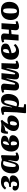

<svg xmlns="http://www.w3.org/2000/svg" viewBox="2480 -3062 808 5808"><g transform="rotate(-90 2884.0 -158.0)"><path d="M216 15Q133 15 78.5 -17Q24 -49 24 -109Q24 -142 44.5 -162.5Q65 -183 97 -183Q120 -183 137 -176Q154 -169 170 -156L159 -111Q152 -83 165.5 -63Q179 -43 213 -43Q252 -43 274.5 -77.5Q297 -112 297 -157Q297 -197 271 -214.5Q245 -232 207 -232L132 -231L133 -284L201 -290Q241 -293 268 -316Q295 -339 295 -380Q295 -412 275 -428.5Q255 -445 226 -445Q190 -445 160 -426Q130 -407 106 -373L55 -411Q69 -433 97.5 -461.5Q126 -490 172.5 -511.5Q219 -533 287 -533Q370 -533 418.5 -502.5Q467 -472 467 -422Q467 -378 443 -348Q419 -318 378.5 -300.5Q338 -283 289 -276V-271Q380 -277 431.5 -254Q483 -231 483 -169Q483 -118 450.5 -76Q418 -34 358 -9.5Q298 15 216 15Z M1083 -119Q1082 -98 1086.5 -86.5Q1091 -75 1110 -75Q1123 -75 1137.5 -81Q1152 -87 1162 -94L1178 -43Q1166 -32 1141.5 -19Q1117 -6 1085.5 4Q1054 14 1022 14Q969 14 937 -15.5Q905 -45 914 -108L946 -308L935 -309L901 -189Q890 -148 877.5 -111.5Q865 -75 846 -47Q827 -19 796.5 -2.5Q766 14 718 14Q630 14 587 -45Q544 -104 544 -197Q544 -293 576 -368.5Q608 -444 669 -487.5Q730 -531 819 -531Q864 -531 898 -521.5Q932 -512 952 -503L1063 -532L1096 -516ZM779 -83Q796 -83 808 -96Q820 -109 833.5 -147Q847 -185 867 -260L918 -451Q905 -458 887 -463.5Q869 -469 852 -469Q809 -469 784.5 -431Q760 -393 749 -328Q738 -263 736 -183Q736 -124 746.5 -103.5Q757 -83 779 -83Z M1443 15Q1327 15 1265.5 -47.5Q1204 -110 1204 -222Q1204 -306 1236.5 -377Q1269 -448 1333.5 -490.5Q1398 -533 1495 -533Q1580 -533 1631.5 -506.5Q1683 -480 1683 -427Q1683 -385 1656.5 -357Q1630 -329 1588 -312.5Q1546 -296 1499 -290V-284Q1590 -292 1644 -264Q1698 -236 1698 -175Q1698 -126 1667 -82.5Q1636 -39 1578.5 -12Q1521 15 1443 15ZM1399 -286 1430 -295Q1466 -310 1489.5 -342.5Q1513 -375 1513 -421Q1513 -445 1504.5 -459.5Q1496 -474 1480 -474Q1451 -474 1430 -431.5Q1409 -389 1399 -286ZM1450 -46Q1470 -46 1483.5 -62.5Q1497 -79 1504.5 -104.5Q1512 -130 1512 -157Q1512 -193 1497.5 -214Q1483 -235 1453 -235Q1440 -235 1425 -232.5Q1410 -230 1396 -227Q1394 -202 1394 -179.5Q1394 -157 1395 -134Q1397 -93 1410 -69.5Q1423 -46 1450 -46Z M2034 -308Q2065 -322 2095 -330.5Q2125 -339 2163 -339Q2220 -339 2258 -307Q2296 -275 2296 -214Q2296 -155 2263 -102.5Q2230 -50 2170 -17.5Q2110 15 2028 15Q1939 15 1881.5 -26.5Q1824 -68 1824 -149Q1824 -211 1853 -267.5Q1882 -324 1926.5 -372.5Q1971 -421 2020 -460L2017 -464Q1971 -431 1931.5 -420Q1892 -409 1855 -405Q1810 -399 1807 -322L1740 -325Q1744 -442 1763.5 -488.5Q1783 -535 1825 -535Q1861 -535 1905 -527.5Q1949 -520 2001 -520Q2041 -520 2072 -526Q2103 -532 2134 -542L2163 -498Q2120 -456 2087.5 -406Q2055 -356 2034 -308ZM2016 -245Q2003 -212 1998 -181Q1993 -150 1993 -122Q1993 -89 2004.5 -69Q2016 -49 2040 -49Q2061 -49 2079.5 -70.5Q2098 -92 2108.5 -126.5Q2119 -161 2119 -199Q2119 -261 2076 -261Q2063 -261 2048.5 -257.5Q2034 -254 2016 -245Z M2402 -401Q2403 -427 2398 -437.5Q2393 -448 2378 -448Q2367 -448 2352 -444Q2337 -440 2328 -435L2312 -492Q2339 -505 2385.5 -518Q2432 -531 2477 -531Q2531 -531 2554.5 -496.5Q2578 -462 2569 -408L2539 -204L2550 -202L2583 -320Q2595 -363 2607.5 -401Q2620 -439 2639.5 -468Q2659 -497 2690 -514Q2721 -531 2770 -531Q2852 -531 2899 -473.5Q2946 -416 2946 -315Q2946 -251 2929 -192Q2912 -133 2877.5 -86.5Q2843 -40 2789.5 -13Q2736 14 2663 14Q2633 14 2602.5 7.5Q2572 1 2553 -9L2538 152L2640 171L2632 225L2380 226L2363 206L2389 -60ZM2711 -434Q2696 -434 2684.5 -423.5Q2673 -413 2659.5 -377.5Q2646 -342 2626 -269L2570 -67Q2605 -48 2636 -48Q2675 -48 2701 -87.5Q2727 -127 2739.5 -193Q2752 -259 2752 -336Q2752 -389 2742.5 -411.5Q2733 -434 2711 -434Z M2983 -492Q2996 -500 3023 -509Q3050 -518 3083 -524.5Q3116 -531 3147 -531Q3201 -531 3232 -503Q3263 -475 3257 -421L3231 -158Q3228 -124 3233.5 -113.5Q3239 -103 3252 -103Q3261 -103 3268 -110.5Q3275 -118 3283.5 -140.5Q3292 -163 3305 -209L3394 -518H3575L3540 -164Q3538 -135 3540 -119Q3542 -103 3559 -103Q3575 -103 3584 -122.5Q3593 -142 3610 -198L3702 -518H3878L3864 -106Q3863 -76 3889 -76Q3902 -76 3914.5 -81Q3927 -86 3938 -92L3954 -40Q3932 -23 3888.5 -4.5Q3845 14 3796 14Q3742 14 3716 -14.5Q3690 -43 3697 -103L3726 -366L3716 -368L3658 -151Q3643 -96 3624.5 -59.5Q3606 -23 3577 -4.5Q3548 14 3500 14Q3435 14 3407 -21.5Q3379 -57 3387 -132Q3394 -190 3402 -248Q3410 -306 3417 -366L3408 -368L3347 -151Q3332 -95 3312 -58.5Q3292 -22 3260 -4Q3228 14 3177 14Q3109 14 3077 -26.5Q3045 -67 3051 -139L3072 -412Q3075 -449 3051 -449Q3040 -449 3028.5 -445.5Q3017 -442 3001 -435Z M4286 -531Q4376 -531 4423 -495.5Q4470 -460 4470 -398Q4470 -328 4417.5 -293Q4365 -258 4267 -232L4179 -210Q4185 -139 4212.5 -108Q4240 -77 4282 -77Q4319 -77 4354.5 -97.5Q4390 -118 4421 -147L4457 -95Q4433 -67 4397.5 -42Q4362 -17 4318.5 -1.5Q4275 14 4229 14Q4115 14 4048.5 -48Q3982 -110 3982 -224Q3982 -320 4019 -389Q4056 -458 4124.5 -494.5Q4193 -531 4286 -531ZM4304 -402Q4304 -470 4263 -470Q4227 -470 4205 -423.5Q4183 -377 4177 -278L4226 -290Q4265 -301 4284.5 -323Q4304 -345 4304 -402Z M4884 -225 4756 -213 4737 0H4561L4592 -410Q4595 -449 4571 -449Q4561 -449 4549.5 -445.5Q4538 -442 4521 -436L4503 -494Q4516 -501 4542 -509.5Q4568 -518 4599.5 -524.5Q4631 -531 4659 -531Q4716 -531 4748 -505Q4780 -479 4776 -423Q4774 -390 4770.5 -358Q4767 -326 4764 -294H4890L4909 -517H5086L5060 -110Q5059 -93 5063.5 -84.5Q5068 -76 5081 -76Q5093 -76 5105.5 -81Q5118 -86 5133 -93L5152 -37Q5139 -28 5111.5 -16Q5084 -4 5050.5 5Q5017 14 4986 14Q4928 14 4898.5 -15.5Q4869 -45 4873 -98Z M5438 16Q5350 16 5293.5 -16.5Q5237 -49 5209.5 -106Q5182 -163 5182 -238Q5182 -317 5211.5 -384Q5241 -451 5306.5 -492Q5372 -533 5479 -533Q5605 -533 5668.5 -465.5Q5732 -398 5732 -280Q5732 -223 5716.5 -170Q5701 -117 5666.5 -75Q5632 -33 5575.5 -8.5Q5519 16 5438 16ZM5450 -49Q5488 -49 5506 -80.5Q5524 -112 5529.5 -164.5Q5535 -217 5535 -281Q5535 -368 5523.5 -417.5Q5512 -467 5466 -467Q5438 -467 5419.5 -446Q5401 -425 5391.5 -374.5Q5382 -324 5382 -233Q5382 -143 5395 -96Q5408 -49 5450 -49Z"/></g></svg>

Font: Literata 36pt ExtraBold
Style: Italic
Weight: 800
Italic angle: -2°
Designer: Latin by Veronika Burian and Jose Scaglione. Greek by Irene Vlachou. Cyrillic by Vera Evstafieva
Foundry: TypeTogether
Version: Version 3.002